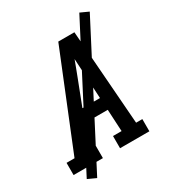

<svg xmlns="http://www.w3.org/2000/svg" viewBox="-223 -941 1036 1145"><g transform="rotate(-30 295.5 -368.0)"><path d="M-9 0V-84H46L310 -735H421L470 -84H513V0H311V-84H370L362 -235H203L145 -84H193V0ZM236 -319H357L348 -490Q346 -516 345 -542.5Q344 -569 342 -596Q332 -569 322 -542.5Q312 -516 302 -490ZM104 86 47 60 505 -822 562 -796Z"/></g></svg>

Font: Iosevka Slab MdExObl
Style: Regular
Weight: 500
Width: 7
Italic angle: -9°
Monospace: yes
Designer: Belleve Invis
Foundry: Belleve Invis
Version: Version 11.1.1; ttfautohint (v1.8.3)